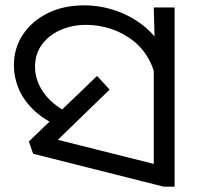

<svg xmlns="http://www.w3.org/2000/svg" viewBox="-20 -686 735 718"><path d="M192 -217Q139 -242 103 -277.5Q67 -313 49.5 -355Q32 -397 32 -442Q32 -506 65.5 -556.5Q99 -607 158 -636.5Q217 -666 295 -666Q355 -666 413.5 -646Q472 -626 520.5 -586.5Q569 -547 597.5 -487Q626 -427 626 -347L565 -344Q565 -408 541.5 -455Q518 -502 479.5 -532.5Q441 -563 395 -578Q349 -593 303 -593Q249 -593 205.5 -573.5Q162 -554 136.5 -519Q111 -484 111 -436Q111 -387 141.5 -342Q172 -297 233 -265L192 -217ZM555 -482 559 -510 555 -658H633V12H592L104 -111L88 -157L343 -402L390 -351L160 -128L153 -174L615 -58L555 -6Z"/></svg>

Font: loriya85
Style: Book
Weight: 400
Designer: Jelle Bosma - Monotype Design Team
Foundry: Monotype Imaging Inc.
Version: Version 2.003